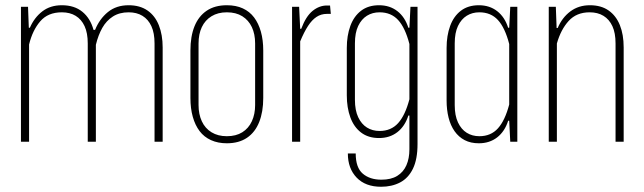

<svg xmlns="http://www.w3.org/2000/svg" viewBox="-20 -541 2457 733"><path d="M60 0V-515H87L90 -435H94Q111 -474 141.5 -497.5Q172 -521 216 -521Q264 -521 294.5 -496Q325 -471 337 -427H343Q360 -469 392 -495Q424 -521 471 -521Q514 -521 543 -501Q572 -481 586.5 -444.5Q601 -408 601 -360V0H570V-375Q570 -415 558 -441Q546 -467 524 -480.5Q502 -494 471 -494Q436 -494 411 -478Q386 -462 370.5 -434.5Q355 -407 346 -370Q346 -364 346 -357.5Q346 -351 346 -345V0H315V-375Q315 -415 303 -441Q291 -467 269 -480.5Q247 -494 216 -494Q163 -494 133.5 -459.5Q104 -425 91 -371V0Z M846 6Q812 6 785.5 -6Q759 -18 742 -40.5Q725 -63 716 -95Q707 -127 707 -167V-348Q707 -402 722.5 -440.5Q738 -479 769 -500Q800 -521 846 -521Q881 -521 907 -509Q933 -497 950 -474.5Q967 -452 976 -420Q985 -388 985 -348V-167Q985 -114 969.5 -75Q954 -36 923 -15Q892 6 846 6ZM846 -21Q881 -21 905 -36Q929 -51 941.5 -78Q954 -105 954 -140V-375Q954 -411 941.5 -437.5Q929 -464 905 -479Q881 -494 846 -494Q812 -494 787.5 -479Q763 -464 750.5 -437.5Q738 -411 738 -375V-140Q738 -105 750.5 -78Q763 -51 787.5 -36Q812 -21 846 -21Z M1095 0V-515H1122L1126 -431H1130Q1148 -479 1173.5 -499.5Q1199 -520 1228 -520H1240L1243 -488H1228Q1206 -488 1188.5 -476.5Q1171 -465 1156 -442Q1141 -419 1126 -383V0Z M1435 172Q1375 172 1341.5 137Q1308 102 1308 45H1338Q1338 99 1365 122Q1392 145 1436 145Q1473 145 1496.5 130.5Q1520 116 1531.5 90Q1543 64 1543 29V-100H1539Q1526 -59 1497 -36.5Q1468 -14 1427 -14Q1386 -14 1358.5 -35Q1331 -56 1317.5 -93Q1304 -130 1304 -177V-358Q1304 -405 1317.5 -442Q1331 -479 1358.5 -500Q1386 -521 1427 -521Q1468 -521 1497 -498.5Q1526 -476 1539 -435H1543L1547 -515H1574V9Q1574 67 1556.5 103Q1539 139 1507.5 155.5Q1476 172 1435 172ZM1429 -41Q1473 -41 1500 -71Q1527 -101 1543 -162V-373Q1527 -435 1500 -464.5Q1473 -494 1429 -494Q1402 -494 1381 -481Q1360 -468 1347.5 -442Q1335 -416 1335 -375V-160Q1335 -120 1347.5 -93.5Q1360 -67 1381 -54Q1402 -41 1429 -41Z M1808 6Q1777 6 1754 -6Q1731 -18 1715.5 -40Q1700 -62 1692.5 -92Q1685 -122 1685 -157V-358Q1685 -405 1698.5 -442Q1712 -479 1739.5 -500Q1767 -521 1808 -521Q1849 -521 1878 -498.5Q1907 -476 1920 -435H1924L1928 -515H1955V0H1928L1924 -80H1920Q1907 -39 1878 -16.5Q1849 6 1808 6ZM1810 -21Q1854 -21 1881 -51Q1908 -81 1924 -142V-373Q1908 -435 1881 -464.5Q1854 -494 1810 -494Q1783 -494 1762 -481Q1741 -468 1728.5 -442Q1716 -416 1716 -375V-140Q1716 -100 1728.5 -73.5Q1741 -47 1762 -34Q1783 -21 1810 -21Z M2075 0V-515H2102L2105 -434H2109Q2126 -474 2157.5 -497.5Q2189 -521 2232 -521Q2275 -521 2303.5 -501Q2332 -481 2346.5 -445Q2361 -409 2361 -360V0H2330V-375Q2330 -415 2318 -441Q2306 -467 2284 -480.5Q2262 -494 2231 -494Q2181 -494 2151 -461Q2121 -428 2106 -375V0Z"/></svg>

Font: Hubot Sans Condensed ExtraLight
Style: Regular
Weight: 200
Width: 3
Designer: Deni Anggara
Foundry: GitHub, Inc., Subsidiary of Microsoft Corporation
Version: Version 2.000